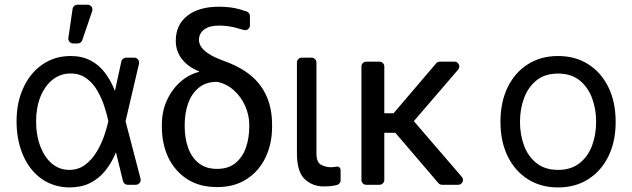

<svg xmlns="http://www.w3.org/2000/svg" viewBox="-20 -793 2713 824"><path d="M428.3 -334.9Q418 -368.3 398.8 -402Q380.7 -434.7 351.9 -456Q323.5 -477.6 282.7 -477.6Q239.7 -477.6 206 -451.3Q172.9 -424.7 153.8 -378.6Q134.9 -331.3 134.9 -271.7Q134.9 -212.7 152.7 -165.5Q171.2 -117.9 202.4 -91.3Q234.7 -63.9 277 -63.9Q316.4 -63.9 345.5 -85.9Q374.6 -107.6 394.5 -141Q414.1 -172.9 426.8 -209.5Q439.3 -245.4 444.6 -271.7L445 -273.1L444.6 -274.5Q438.9 -302.2 428.3 -334.9ZM81 -417.6Q109.7 -480.1 162.6 -516.7Q215.2 -552.6 282.7 -552.6Q332.4 -552.6 368.6 -533.4Q404.5 -514.9 430.4 -480.8Q456.3 -446.4 473 -403.4H473.4L500.7 -529.1Q502.1 -536.2 508 -540.8Q513.8 -545.5 521.3 -545.5H556.5Q565 -545.5 571 -539.2Q577.1 -533 577.1 -524.5Q577.1 -521.3 576.7 -519.9L518.8 -272.7L583.1 -26.3Q583.8 -22.7 583.8 -21.3Q583.8 -12.8 577.6 -6.4Q571.4 0 562.9 0H527.7Q520.6 0 515.1 -4.4Q509.6 -8.9 507.8 -16L478 -138.1H477.3Q459.2 -94.5 431.5 -60Q404.1 -26.3 365.8 -7.1Q327.8 11.4 277 11.4Q209.2 10.3 158 -25.9Q107.2 -62.1 79.2 -126.4Q51.1 -191.1 51.1 -272.7Q51.1 -354.8 81 -417.6ZM294 -606.5H313.6Q320.3 -606.5 325.6 -610.4Q331 -614.3 333.1 -620.7L375.7 -745.4Q376.8 -748.6 376.8 -752.1Q376.8 -760.7 370.7 -766.7Q364.7 -772.7 356.2 -772.7H312.1Q304.3 -772.7 298.7 -767.8Q293 -762.8 291.5 -755L273.4 -630.3Q272 -621.1 278.4 -613.8Q284.8 -606.5 294 -606.5Z M1032.7 -337.4Q1015.3 -376.8 984.7 -404.5Q953.8 -433.2 911.9 -441.8Q863.6 -441.8 832.7 -416.2Q802.2 -391 787.3 -349.1Q772.7 -307.2 772.7 -258.5V-248.6Q772.7 -200.3 787.3 -158.7Q802.2 -117.5 832.7 -93Q863.3 -68.2 911.9 -68.2Q959.5 -68.2 990.1 -93Q1020.2 -117.2 1035.2 -158.7Q1049.7 -200.3 1049.7 -248.6V-258.5Q1049.7 -297.9 1032.7 -337.4ZM674.7 -258.5Q674.7 -315.7 696.4 -362.6Q717.3 -409.1 754.3 -441.8Q790.5 -473.7 833.8 -484.4V-487.2Q788.4 -505 761 -539.1Q734.4 -573.2 734.4 -617.9Q734.4 -686.4 783.7 -725.1Q833.1 -764.2 920.5 -764.2Q944.2 -764.2 967.7 -761.4Q989.3 -758.5 1009.9 -752.8Q1021.7 -749.6 1038.7 -743.6Q1044.7 -741.5 1048.7 -736.2Q1052.6 -730.8 1052.6 -724.1V-683.9Q1052.6 -675.4 1046.3 -669.4Q1040.1 -663.4 1032 -663.4Q1028.8 -663.4 1025.6 -664.4Q1022.7 -665.5 1003.9 -670.5L994.3 -673.3Q957.7 -683.2 919 -683.2Q878.6 -683.2 856.2 -666.2Q833.8 -649.9 833.8 -620.7Q833.8 -608.7 842 -594.1Q850.5 -579.5 873.6 -563.6Q896.3 -547.9 941.8 -531.2Q1049.4 -492.9 1098.4 -424.7Q1147.7 -356.9 1147.7 -258.5V-248.6Q1147.7 -175.8 1119.3 -116.8Q1091.3 -58.2 1038.4 -24.1Q985.8 9.9 911.9 9.9Q836.6 9.9 783.4 -24.1Q730.8 -58.2 702.4 -116.8Q674.7 -175.4 674.7 -248.6Z M1254.3 -524.9V-134.9Q1254.3 -56.5 1287.3 -24.5Q1320.7 7.1 1370.7 7.1Q1397 7.1 1413.7 3.6Q1421.5 2.1 1425.4 1.1Q1432.5 -0.7 1437.1 -6.2Q1441.8 -11.7 1441.8 -19.2V-63.2Q1441.8 -70.3 1436.4 -74.8Q1431.1 -79.2 1424 -77.8H1423.7Q1408.7 -75.3 1400.6 -75.3Q1378.2 -75.3 1358 -85.9Q1338.1 -96.2 1338.1 -134.9V-524.9Q1338.1 -533.4 1331.9 -539.4Q1325.6 -545.5 1317.1 -545.5H1274.9Q1266.3 -545.5 1260.3 -539.4Q1254.3 -533.4 1254.3 -524.9Z M1531.2 -20.6V-507.8Q1531.2 -516.3 1537.3 -522.4Q1543.3 -528.4 1551.8 -528.4H1608.3Q1616.8 -528.4 1623 -522.4Q1629.3 -516.3 1629.3 -507.8V-306.8H1669L1851.6 -521Q1854.4 -524.5 1858.7 -526.5Q1862.9 -528.4 1867.5 -528.4H1930.4Q1939.3 -528.4 1945.3 -522Q1951.3 -515.6 1951.3 -507.5Q1951.3 -500.4 1946 -494L1756 -273.1L1961.6 -34.4Q1967 -28.1 1967 -21Q1967 -12.8 1960.9 -6.4Q1954.9 0 1946 0H1877.5Q1867.5 0 1861.5 -7.1L1676.8 -223H1629.3V-20.6Q1629.3 -12.1 1623 -6Q1616.8 0 1608.3 0H1551.8Q1543.3 0 1537.3 -6Q1531.2 -12.1 1531.2 -20.6Z M2127.8 -269.9Q2127.8 -355.1 2158.9 -418.7Q2190 -482.2 2245.6 -517.4Q2301.1 -552.6 2375 -552.6Q2448.9 -552.6 2504.4 -517.4Q2560 -482.2 2591.1 -418.7Q2622.2 -355.1 2622.2 -269.9Q2622.2 -185.4 2591.1 -122.2Q2560 -58.9 2504.4 -23.8Q2448.9 11.4 2375 11.4Q2301.1 11.4 2245.6 -23.8Q2190 -58.9 2158.9 -122.2Q2127.8 -185.4 2127.8 -269.9ZM2538.4 -269.9Q2538.4 -324.6 2521 -371.8Q2503.6 -419 2467.3 -448.2Q2431.1 -477.3 2375 -477.3Q2318.9 -477.3 2282.7 -448.2Q2246.4 -419 2229 -371.8Q2211.6 -324.6 2211.6 -269.9Q2211.6 -215.2 2229 -168.3Q2246.4 -121.4 2282.7 -92.7Q2318.9 -63.9 2375 -63.9Q2431.1 -63.9 2467.3 -92.7Q2503.6 -121.4 2521 -168.3Q2538.4 -215.2 2538.4 -269.9Z"/></svg>

Font: DeltaSans
Style: Regular
Weight: 400
Designer: Rasmus Andersson
Foundry: rsms
Version: Version 3.012